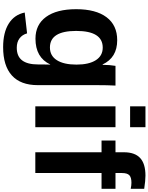

<svg xmlns="http://www.w3.org/2000/svg" viewBox="123 -888 977 1264"><g transform="rotate(90 612.0 -256.5)"><path d="M291 211.9Q194.8 211.9 136 175Q77.1 138.2 63 69.8L200.2 54.2Q209 85.9 233.2 104Q257.3 122.1 294.9 122.1Q351.1 122.1 377.9 86.9Q404.8 51.8 404.8 -18.1V-45.9L405.8 -98.1H404.8Q358.9 -1 234.9 -1Q142.6 -1 91.8 -70.8Q41 -140.6 41 -269Q41 -398.4 93.8 -468.8Q146.5 -539.1 245.1 -539.1Q359.9 -539.1 404.8 -442.9H407.2Q407.2 -450.7 409.2 -488.8Q411.6 -512.2 414.1 -527.8H543.9Q541 -475.1 541 -405.8V-16.1Q541 96.7 477.3 154.3Q413.6 211.9 291 211.9ZM405.8 -271Q405.8 -353 376.7 -398.4Q347.7 -443.8 293.9 -443.8Q184.1 -443.8 184.1 -269Q184.1 -96.2 293 -96.2Q347.7 -96.2 376.7 -141.8Q405.8 -187.5 405.8 -271Z M817.9 -624H680.7V-725.1H817.9ZM817.9 0H680.7V-527.8H817.9Z M1223.6 -436H1119.6V0H982.9V-436H905.8V-527.8H982.9V-583Q982.9 -655.3 1020.8 -690.2Q1058.6 -725.1 1136.7 -725.1Q1168.9 -725.1 1223.6 -716.8V-627.9Q1201.7 -632.8 1183.6 -632.8Q1148.4 -632.8 1134 -618.9Q1119.6 -605 1119.6 -569.8V-527.8H1223.6Z"/></g></svg>

Font: Libra Sans Modern
Style: Bold
Weight: 700
Foundry: Stefan Peev, Context Ltd
Version: Version 1.000